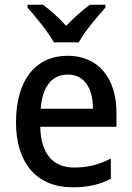

<svg xmlns="http://www.w3.org/2000/svg" viewBox="-20 -786 560 816"><path d="M209 -606H315C338 -651 394 -715 428 -754V-766H362C328 -740 296 -713 261 -676C230 -711 193 -744 162 -766H97V-754C132 -714 185 -650 209 -606ZM268 -549C132 -549 48 -447 48 -266C48 -92 137 10 288 10C354 10 402 -1 451 -26V-112C399 -86 354 -74 295 -74C204 -74 154 -133 151 -247H475V-307C475 -452 399 -549 268 -549ZM268 -469C341 -469 375 -408 375 -324H153C160 -419 201 -469 268 -469Z"/></svg>

Font: Noto Sans Devanagari UI SemiCondensed Medium
Style: Regular
Weight: 500
Width: 4
Designer: Jelle Bosma - Monotype Design Team
Foundry: Monotype Imaging Inc.
Version: Version 2.004